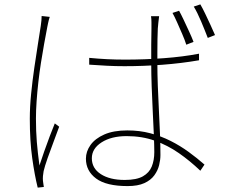

<svg xmlns="http://www.w3.org/2000/svg" viewBox="-20 -822 1040 876"><path d="M387 -558Q429 -554 468.5 -552Q508 -550 551 -550Q640 -550 727.5 -556.5Q815 -563 888 -577V-547Q807 -533 720.5 -526.5Q634 -520 548 -520Q506 -520 468.5 -522Q431 -524 387 -527ZM706 -748Q704 -732 702.5 -719Q701 -706 700 -692Q699 -672 698.5 -643.5Q698 -615 698 -585Q698 -555 698 -532Q698 -486 700 -431Q702 -376 705 -319Q708 -262 710 -209.5Q712 -157 712 -115Q712 -93 706 -68.5Q700 -44 684 -22Q668 0 638.5 13.5Q609 27 562 27Q465 27 418.5 -7.5Q372 -42 372 -98Q372 -131 393 -160.5Q414 -190 456 -208.5Q498 -227 561 -227Q617 -227 666 -214Q715 -201 758.5 -179Q802 -157 840.5 -129Q879 -101 913 -71L894 -43Q847 -88 796 -123.5Q745 -159 686.5 -180Q628 -201 558 -201Q488 -201 443.5 -172.5Q399 -144 399 -100Q399 -54 440 -27.5Q481 -1 549 -1Q603 -1 632 -17.5Q661 -34 672.5 -62.5Q684 -91 684 -128Q684 -156 682 -205Q680 -254 677 -312Q674 -370 672 -427.5Q670 -485 670 -530Q670 -576 670 -618.5Q670 -661 671 -691Q671 -705 671 -720.5Q671 -736 669 -748ZM207 -745Q205 -739 203 -732Q201 -725 199.5 -717Q198 -709 196 -700Q189 -664 181.5 -622.5Q174 -581 167 -536.5Q160 -492 155 -447.5Q150 -403 147 -360.5Q144 -318 144 -281Q144 -223 148 -174.5Q152 -126 160 -67Q169 -95 181.5 -130.5Q194 -166 207 -200.5Q220 -235 230 -259L250 -244Q240 -216 225 -176.5Q210 -137 197 -100Q184 -63 179 -41Q177 -31 176 -19Q175 -7 176 3Q177 10 178 18Q179 26 180 31L152 34Q138 -22 127 -100.5Q116 -179 116 -280Q116 -334 122 -394Q128 -454 136.5 -512.5Q145 -571 153 -621Q161 -671 166 -704Q168 -718 169 -729Q170 -740 170 -749ZM797 -773Q806 -757 818 -731.5Q830 -706 842.5 -679Q855 -652 863 -631L830 -618Q823 -640 811.5 -666.5Q800 -693 788.5 -719Q777 -745 767 -763ZM894 -802Q904 -785 916 -760Q928 -735 940 -709Q952 -683 961 -662L928 -649Q915 -683 897.5 -724.5Q880 -766 864 -792Z"/></svg>

Font: Noto Sans HK Thin
Style: Regular
Weight: 100
Designer: Ryoko NISHIZUKA 西塚涼子 (kana, bopomofo & ideographs); Paul D. Hunt (Latin, Greek & Cyrillic); Sandoll Communications 산돌커뮤니
Foundry: Adobe
Version: Version 2.004-H2;hotconv 1.0.118;makeotfexe 2.5.65603